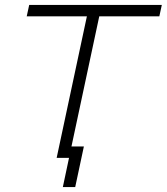

<svg xmlns="http://www.w3.org/2000/svg" viewBox="-20 -638 674 776"><path d="M209 0 341 -618H391L259 0ZM88 -572 98 -618H634L624 -572ZM234 118 259 0H227L237 -46H319L284 118Z"/></svg>

Font: Victor Mono Thin
Style: Italic
Weight: 100
Italic angle: -12°
Monospace: yes
Designer: Rune Bjørnerås
Version: Version 1.561;gftools[0.9.30]